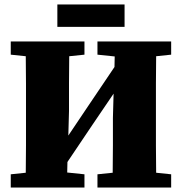

<svg xmlns="http://www.w3.org/2000/svg" viewBox="-20 -837 812 857"><path d="M415 -593V-652H744V-593L677 -586Q676 -526 676 -465Q676 -404 676 -342V-310Q676 -249 676 -188Q676 -127 677 -66L744 -59V0H415V-59L483 -66Q484 -126 484 -187.5Q484 -249 484 -311L487 -419L394 -282L281 -114L280 -67L357 -59V0H28V-59L95 -66Q96 -126 96 -187.5Q96 -249 96 -310V-342Q96 -403 96 -464Q96 -525 95 -586L28 -593V-652H357V-593L289 -586Q288 -526 288 -465Q288 -404 288 -342L285 -232L371 -360L491 -538L492 -585ZM236 -717V-817H536V-717Z"/></svg>

Font: Source Serif 4 Black
Style: Regular
Weight: 900
Designer: Frank Grießhammer
Foundry: Adobe
Version: Version 4.005;hotconv 1.1.0;makeotfexe 2.6.0